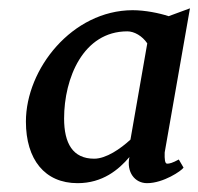

<svg xmlns="http://www.w3.org/2000/svg" viewBox="-20 -794 467 452"><path d="M162.6 -362.8C221.7 -362.8 259.3 -394.5 284.7 -424.3C277.3 -388.7 297.4 -362.8 326.2 -362.8C364.7 -362.8 407.7 -392.1 412.1 -399.4L400.9 -418.5C385.7 -410.2 378.9 -408.7 373.5 -408.7C368.2 -408.7 367.2 -418.9 367.7 -435.1L427.2 -774.4L377 -755.9C355 -763.2 321.3 -770 292 -770C149.9 -769.5 41 -631.8 41 -507.8C41 -418.5 85.4 -362.8 162.6 -362.8ZM201.7 -420.4C151.4 -420.4 130.9 -456.5 130.9 -515.1C130.9 -609.9 175.8 -720.2 279.8 -720.2C295.9 -720.2 314.9 -709.5 326.7 -691.9L287.1 -465.3C263.7 -443.8 230 -420.4 201.7 -420.4Z"/></svg>

Font: Merriweather
Style: Italic
Weight: 400
Italic angle: -7.5°
Designer: Eben Sorkin
Foundry: Eben Sorkin
Version: Version 1.001